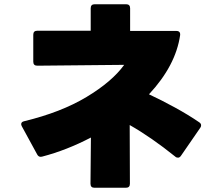

<svg xmlns="http://www.w3.org/2000/svg" viewBox="-20 -830 1040 906"><path d="M172 -90Q161 -90 155 -102L83 -234Q80 -240 80 -244Q80 -255 94 -258Q268 -300 388.5 -372.5Q509 -445 566 -524L156 -520Q137 -520 137 -539V-666Q137 -685 156 -685H408V-791Q408 -810 427 -810H575Q594 -810 594 -791V-684H812Q822 -684 826.5 -679Q831 -674 830 -664Q809 -520 683 -385Q741 -358 805 -323Q869 -288 920 -253Q929 -247 929 -239Q929 -232 925 -227L834 -95Q828 -86 820 -86Q812 -86 807 -91Q694 -182 592 -240L593 37Q593 56 574 56H426Q407 56 407 37L409 -181Q294 -121 179 -91Q177 -90 172 -90Z"/></svg>

Font: LINE Seed JP_TTF ExtraBold
Style: Regular
Weight: 800
Designer: LY Corporation & Fontrix & Fontworks
Version: Version 1.015